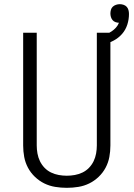

<svg xmlns="http://www.w3.org/2000/svg" viewBox="-20 -892 640 920"><path d="M300 8Q272 8 244.5 3.5Q217 -1 192.5 -13Q168 -25 147.5 -44.5Q127 -64 114 -88.5Q101 -113 96 -140Q91 -167 91 -195V-735H156V-195Q156 -176 159.5 -156.5Q163 -137 171.5 -119.5Q180 -102 193.5 -88Q207 -74 224.5 -65.5Q242 -57 261.5 -53.5Q281 -50 300 -50Q319 -50 338.5 -53.5Q358 -57 375.5 -65.5Q393 -74 406.5 -88Q420 -102 428.5 -119.5Q437 -137 440.5 -156.5Q444 -176 444 -195V-735H509V-195Q509 -167 504 -140Q499 -113 486 -88.5Q473 -64 452.5 -44.5Q432 -25 407.5 -13Q383 -1 355.5 3.5Q328 8 300 8ZM477 -677 463 -720Q477 -723 490 -728.5Q503 -734 514.5 -741.5Q526 -749 535.5 -759.5Q545 -770 550 -783Q542 -783 533.5 -786Q525 -789 519.5 -795.5Q514 -802 511.5 -810.5Q509 -819 509 -827Q509 -836 511.5 -845Q514 -854 520.5 -860Q527 -866 536 -869Q545 -872 554 -872Q563 -872 572 -869Q581 -866 587 -859.5Q593 -853 595.5 -844Q598 -835 598 -825Q598 -799 590 -774Q582 -749 565 -729.5Q548 -710 524.5 -697.5Q501 -685 477 -677Z"/></svg>

Font: Iosevka Curly Light Extended
Style: Regular
Weight: 300
Width: 7
Monospace: yes
Designer: Belleve Invis
Foundry: Belleve Invis
Version: Version 11.1.0; ttfautohint (v1.8.3)